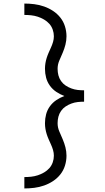

<svg xmlns="http://www.w3.org/2000/svg" viewBox="-20 -865 590 1080"><path d="M117 195V131Q136 131 155 129Q174 127 192.5 121Q211 115 228 105Q245 95 257.5 81Q270 67 276.5 48.5Q283 30 283 11Q283 -5 278.5 -20.5Q274 -36 267.5 -50.5Q261 -65 254.5 -79.5Q248 -94 243 -109.5Q238 -125 235.5 -140.5Q233 -156 233 -172Q233 -198 239.5 -222.5Q246 -247 261 -267.5Q276 -288 297 -302Q318 -316 342 -325Q318 -334 297 -348Q276 -362 261 -382.5Q246 -403 239.5 -427.5Q233 -452 233 -478Q233 -494 235.5 -509.5Q238 -525 243 -540.5Q248 -556 254.5 -570.5Q261 -585 267.5 -599.5Q274 -614 278.5 -629.5Q283 -645 283 -661Q283 -680 276.5 -698.5Q270 -717 257.5 -731Q245 -745 228 -755Q211 -765 192.5 -771Q174 -777 155 -779Q136 -781 117 -781V-845Q145 -845 173 -841.5Q201 -838 228 -828.5Q255 -819 278.5 -803.5Q302 -788 319.5 -766Q337 -744 345.5 -716.5Q354 -689 354 -661Q354 -637 348 -613.5Q342 -590 332.5 -568Q323 -546 313.5 -524Q304 -502 304 -478Q304 -459 308.5 -441.5Q313 -424 323.5 -409Q334 -394 349 -384Q364 -374 381.5 -367.5Q399 -361 417 -359Q435 -357 453 -357V-293Q435 -293 417 -291Q399 -289 381.5 -282.5Q364 -276 349 -266Q334 -256 323.5 -241Q313 -226 308.5 -208.5Q304 -191 304 -172Q304 -148 313.5 -126Q323 -104 332.5 -82Q342 -60 348 -36.5Q354 -13 354 11Q354 39 345.5 66.5Q337 94 319.5 116Q302 138 278.5 153.5Q255 169 228 178.5Q201 188 173 191.5Q145 195 117 195Z"/></svg>

Font: Lode
Style: Regular
Weight: 400
Monospace: yes
Designer: Belleve Invis
Foundry: Belleve Invis
Version: Version 29.2.0; ttfautohint (v1.8.3)